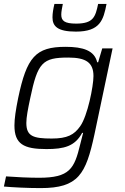

<svg xmlns="http://www.w3.org/2000/svg" viewBox="-21 -758 640 984"><path d="M368 -596C492 -596 509 -655 525 -738H482C468 -672 458 -637 369 -637C309 -637 293 -652 293 -683C293 -699 297 -716 301 -738H258C252 -713 248 -690 248 -669C248 -624 273 -596 368 -596ZM187 206C381 206 419 135 463 -69L556 -510H503L482 -439H477C463 -499 405 -518 315 -518C161 -518 116 -465 72 -255C60 -196 53 -150 53 -115C53 -20 100 6 217 6C307 6 363 -8 400 -77H405L390 -18C360 107 336 153 179 153C129 153 61 150 10 146L-1 198C42 202 121 206 187 206ZM244 -48C149 -48 114 -60 114 -128C114 -157 122 -199 134 -255C172 -438 197 -463 329 -463C420 -463 458 -437 458 -368C458 -317 428 -164 390 -111C359 -67 324 -48 244 -48Z"/></svg>

Font: Saira UNSAM Light Italic
Style: Regular
Weight: 300
Italic angle: -12°
Designer: Hector Gatti with collaboration of the Omnibus-Type team
Foundry: Omnibus-Type
Version: Version 0.072;PS 000.072;hotconv 1.0.88;makeotf.lib2.5.64775